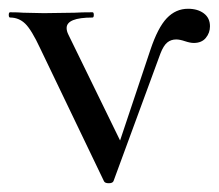

<svg xmlns="http://www.w3.org/2000/svg" viewBox="-27 -414 499 438"><path d="M-4 -374Q-7 -374 -7 -380Q-7 -386 -4 -386Q15 -386 26 -385L73 -384L143 -385Q158 -386 184 -386Q187 -386 187 -380Q187 -374 184 -374Q125 -374 125 -350Q125 -343 129 -335L255 -77L221 -16L316 -300Q333 -351 353.5 -372.5Q374 -394 402 -394Q424 -394 438 -383.5Q452 -373 452 -354Q452 -339 442.5 -327.5Q433 -316 415 -316Q407 -316 395 -320Q383 -324 375 -324Q363 -324 354.5 -317Q346 -310 339 -292L232 -1Q230 4 221 4Q212 4 210 -1L65 -303Q45 -346 30.5 -360Q16 -374 -4 -374Z"/></svg>

Font: Cormorant Infant Medium
Style: Regular
Weight: 500
Designer: Christian Thalmann (Catharsis Fonts)
Foundry: Catharsis Fonts
Version: Version 4.000